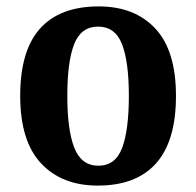

<svg xmlns="http://www.w3.org/2000/svg" viewBox="-20 -569 613 599"><path d="M285 10Q173 10 108 -59.5Q43 -129 43 -270Q43 -411 105 -480Q167 -549 288 -549Q400 -549 464.5 -480Q529 -411 529 -270Q529 -129 467 -59.5Q405 10 285 10ZM287 -52Q340 -52 361 -107.5Q382 -163 382 -270Q382 -377 360.5 -431.5Q339 -486 286 -486Q233 -486 211.5 -431.5Q190 -377 190 -270Q190 -163 212 -107.5Q234 -52 287 -52Z"/></svg>

Font: Noto Serif Tamil SemiCondensed
Style: Bold Italic
Weight: 700
Width: 4
Italic angle: -12°
Designer: Indian Type Foundry, Tom Grace, and the Monotype Design Team
Foundry: Monotype Imaging Inc.
Version: Version 2.003; ttfautohint (v1.8.4.7-5d5b)